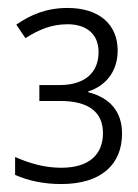

<svg xmlns="http://www.w3.org/2000/svg" viewBox="-20 -877 347 483"><path d="M134 -414C233 -414 287 -462 287 -541C287 -596 257 -631 202 -645V-647C246 -661 276 -697 276 -750C276 -816 229 -857 150 -857C97 -857 57 -840 21 -815L44 -781C77 -802 109 -816 150 -816C198 -816 228 -791 228 -746C228 -695 194 -663 130 -663H79V-623H131C202 -623 239 -596 239 -542C239 -489 205 -455 134 -455C92 -455 55 -466 18 -482V-437C52 -422 91 -414 134 -414Z"/></svg>

Font: Noto Sans Tamil UI SemiCondensed Light
Style: Regular
Weight: 300
Width: 4
Designer: Jelle Bosma - Monotype Design Team
Foundry: Monotype Imaging Inc.
Version: Version 2.004